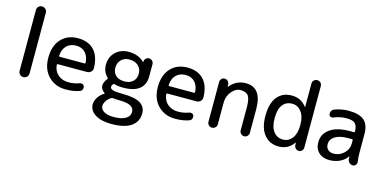

<svg xmlns="http://www.w3.org/2000/svg" viewBox="-87 -1244 3933 1968"><g transform="rotate(15 1879.0 -260.0)"><path d="M107.4 -52.7V-697.3Q107.4 -719.7 122.6 -734.9Q137.7 -750 159.7 -750Q181.6 -750 197.3 -734.4Q212.9 -718.8 212.9 -697.3V-52.7Q212.9 -30.3 197.3 -15.1Q181.6 0 159.7 0Q137.7 0 122.6 -15.6Q107.4 -31.2 107.4 -52.7Z M601.6 -452.1Q540 -452.1 501.5 -414.1Q462.9 -376 459 -306.6Q459 -297.9 467.8 -297.9H730.5Q739.3 -297.9 739.3 -306.6Q735.4 -376 698.7 -414.1Q662.1 -452.1 601.6 -452.1ZM611.3 9.8Q499 9.8 427.7 -63.5Q356.4 -136.7 356.4 -259.8Q356.4 -385.7 422.9 -458Q489.3 -530.3 601.6 -530.3Q710.9 -530.3 772 -465.8Q833 -401.4 835.9 -277.3Q836.9 -252.9 819.3 -236.3Q801.8 -219.7 777.3 -219.7H467.8Q460 -219.7 459 -210.9Q464.8 -144.5 509.8 -106.4Q554.7 -68.4 621.1 -68.4Q680.7 -68.4 734.4 -88.9Q749 -94.7 764.2 -88.9Q779.3 -83 784.2 -68.4Q789.1 -51.8 782.2 -35.6Q775.4 -19.5 759.8 -13.7Q696.3 9.8 611.3 9.8Z M1086.9 -25.4Q1057.6 -7.8 1038.6 20.5Q1019.5 48.8 1019.5 75.2Q1019.5 110.4 1056.6 132.8Q1093.8 155.3 1160.2 155.3Q1243.2 155.3 1286.6 128.4Q1330.1 101.6 1330.1 56.6Q1330.1 15.6 1292 -4.9Q1253.9 -25.4 1167 -25.4Q1140.6 -25.4 1102.5 -29.3Q1095.7 -30.3 1086.9 -25.4ZM1167 -456.1Q1113.3 -456.1 1080.1 -423.3Q1046.9 -390.6 1046.9 -338.9Q1046.9 -286.1 1080.1 -255.9Q1113.3 -225.6 1171.9 -225.6Q1227.5 -225.6 1261.2 -256.3Q1294.9 -287.1 1294.9 -338.9Q1294.9 -392.6 1259.3 -424.3Q1223.6 -456.1 1167 -456.1ZM1155.3 230.5Q1044.9 230.5 982.4 189.9Q919.9 149.4 919.9 85Q919.9 47.9 943.4 10.7Q966.8 -26.4 1005.9 -49.8Q1012.7 -54.7 1006.8 -58.6Q964.8 -85.9 964.8 -127Q964.8 -162.1 999 -205.1Q1003.9 -211.9 998 -216.8Q945.3 -266.6 945.3 -341.8Q945.3 -424.8 1000 -477.5Q1054.7 -530.3 1139.6 -530.3Q1242.2 -530.3 1305.7 -466.8Q1306.6 -465.8 1307.6 -465.8Q1308.6 -465.8 1308.6 -466.8V-472.7Q1308.6 -491.2 1322.8 -505.4Q1336.9 -519.5 1356.4 -519.5Q1375 -519.5 1390.1 -505.9Q1405.3 -492.2 1405.3 -471.7V-339.8Q1405.3 -252.9 1347.7 -206.5Q1290 -160.2 1174.8 -160.2Q1122.1 -160.2 1082 -171.9Q1072.3 -173.8 1068.4 -168Q1055.7 -152.3 1054.7 -139.6Q1054.7 -117.2 1083 -107.4Q1111.3 -97.7 1182.6 -97.7Q1315.4 -97.7 1375 -62Q1434.6 -26.4 1434.6 44.9Q1434.6 132.8 1364.7 181.6Q1294.9 230.5 1155.3 230.5Z M1763.7 -452.1Q1702.1 -452.1 1663.6 -414.1Q1625 -376 1621.1 -306.6Q1621.1 -297.9 1629.9 -297.9H1892.6Q1901.4 -297.9 1901.4 -306.6Q1897.5 -376 1860.8 -414.1Q1824.2 -452.1 1763.7 -452.1ZM1773.4 9.8Q1661.1 9.8 1589.8 -63.5Q1518.6 -136.7 1518.6 -259.8Q1518.6 -385.7 1585 -458Q1651.4 -530.3 1763.7 -530.3Q1873 -530.3 1934.1 -465.8Q1995.1 -401.4 1998 -277.3Q1999 -252.9 1981.4 -236.3Q1963.9 -219.7 1939.5 -219.7H1629.9Q1622.1 -219.7 1621.1 -210.9Q1627 -144.5 1671.9 -106.4Q1716.8 -68.4 1783.2 -68.4Q1842.8 -68.4 1896.5 -88.9Q1911.1 -94.7 1926.3 -88.9Q1941.4 -83 1946.3 -68.4Q1951.2 -51.8 1944.3 -35.6Q1937.5 -19.5 1921.9 -13.7Q1858.4 9.8 1773.4 9.8Z M2112.3 -49.8V-471.7Q2112.3 -491.2 2126 -505.4Q2139.6 -519.5 2158.7 -519.5Q2177.7 -519.5 2192.4 -505.9Q2207 -492.2 2208 -471.7L2209 -446.3Q2209 -445.3 2210 -445.3Q2210.9 -445.3 2211.9 -446.3Q2279.3 -530.3 2381.8 -530.3Q2551.8 -530.3 2551.8 -299.8V-48.8Q2551.8 -29.3 2537.6 -14.6Q2523.4 0 2503.4 0Q2483.4 0 2468.8 -14.6Q2454.1 -29.3 2454.1 -48.8V-290Q2454.1 -380.9 2430.7 -414.6Q2407.2 -448.2 2346.7 -448.2Q2295.9 -448.2 2253.9 -397.5Q2211.9 -346.7 2211.9 -280.3V-49.8Q2211.9 -28.3 2197.3 -14.2Q2182.6 0 2161.6 0Q2140.6 0 2126.5 -14.6Q2112.3 -29.3 2112.3 -49.8Z M2895.5 -450.2Q2830.1 -450.2 2793.9 -402.8Q2757.8 -355.5 2757.8 -259.8Q2757.8 -168 2795.4 -119.1Q2833 -70.3 2895.5 -70.3Q2954.1 -70.3 2992.2 -119.1Q3030.3 -168 3030.3 -254.9V-264.6Q3030.3 -350.6 2992.2 -400.4Q2954.1 -450.2 2895.5 -450.2ZM2870.1 9.8Q2775.4 9.8 2717.8 -59.6Q2660.2 -128.9 2660.2 -259.8Q2660.2 -392.6 2715.8 -461.4Q2771.5 -530.3 2870.1 -530.3Q2968.8 -530.3 3027.3 -451.2Q3027.3 -450.2 3029.3 -450.2Q3030.3 -450.2 3030.3 -451.2V-700.2Q3030.3 -721.7 3044.9 -735.8Q3059.6 -750 3080.6 -750Q3101.6 -750 3115.7 -735.4Q3129.9 -720.7 3129.9 -700.2V-46.9Q3129.9 -28.3 3116.2 -14.2Q3102.5 0 3083 0Q3063.5 0 3049.3 -14.2Q3035.2 -28.3 3034.2 -46.9L3033.2 -74.2Q3033.2 -75.2 3032.2 -75.2Q3030.3 -75.2 3030.3 -74.2Q2972.7 9.8 2870.1 9.8Z M3539.1 -257.8Q3449.2 -257.8 3400.4 -227.1Q3351.6 -196.3 3351.6 -144.5Q3351.6 -107.4 3374.5 -86.4Q3397.5 -65.4 3433.6 -65.4Q3497.1 -65.4 3543 -108.9Q3588.9 -152.3 3588.9 -214.8V-249Q3588.9 -257.8 3580.1 -257.8ZM3409.2 9.8Q3337.9 9.8 3295.9 -30.3Q3253.9 -70.3 3253.9 -139.6Q3253.9 -226.6 3327.6 -279.3Q3401.4 -332 3539.1 -332H3580.1Q3588.9 -332 3588.9 -340.8Q3587.9 -401.4 3562.5 -425.8Q3537.1 -450.2 3473.6 -450.2Q3402.3 -450.2 3335 -421.9Q3321.3 -416 3307.6 -422.9Q3293.9 -429.7 3291 -445.3Q3288.1 -462.9 3296.4 -479Q3304.7 -495.1 3321.3 -502Q3394.5 -530.3 3473.6 -530.3Q3586.9 -530.3 3638.2 -484.9Q3689.5 -439.5 3689.5 -339.8V-139.6Q3689.5 -100.6 3696.3 -46.9Q3698.2 -29.3 3686.5 -14.6Q3674.8 0 3657.2 0Q3635.7 0 3620.1 -14.2Q3604.5 -28.3 3601.6 -47.9Q3600.6 -52.7 3600.6 -63.5Q3600.6 -74.2 3599.6 -79.1Q3599.6 -80.1 3598.6 -80.1Q3596.7 -80.1 3596.7 -79.1Q3568.4 -37.1 3519 -13.7Q3469.7 9.8 3409.2 9.8Z"/></g></svg>

Font: Rounded Mgen+ 2p medium
Style: Regular
Weight: 500
Designer: [Source Han Sans]
Ryoko NISHIZUKA  (kana & ideographs); Paul D. Hunt (Latin, Greek & Cyrillic); Wenlong ZHANG  (bopomofo
Version: Version 1.059.20150602